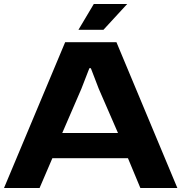

<svg xmlns="http://www.w3.org/2000/svg" viewBox="-26 -940 907 960"><path d="M366.2 -791 442.9 -919.9H609.9L491.2 -791ZM-5.9 0 299.8 -729H556.2L860.8 0H675.8L613.8 -148.9H235.8L171.9 0ZM285.2 -274.9H564L467.8 -496.1L428.2 -599.1H420.9L380.9 -496.1Z"/></svg>

Font: Hubot Sans Expanded
Style: Bold
Weight: 700
Width: 7
Designer: Deni Anggara
Foundry: GitHub
Version: Version 1.001;gftools[0.9.31]